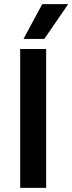

<svg xmlns="http://www.w3.org/2000/svg" viewBox="-20 -912 351 932"><path d="M195 -723H94L185 -892H311ZM204 0H78V-674H204Z"/></svg>

Font: Hind Colombo SemiBold
Style: Regular
Weight: 600
Designer: Jyotish Sonowal, Aditi Pimprikar
Foundry: Indian Type Foundry
Version: Version 1.000;PS 1.0;hotconv 1.0.86;makeotf.lib2.5.63406; tt